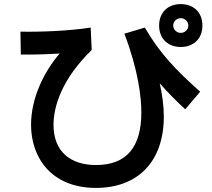

<svg xmlns="http://www.w3.org/2000/svg" viewBox="-20 -865 1040 940"><path d="M80 -710 82 -598C138 -597 206 -599 272 -603C190 -507 132 -379 132 -254C132 -94 231 55 450 55C653 55 782 -72 782 -294C782 -344 775 -400 762 -457C801 -413 843 -370 887 -330L960 -416C839 -524 764 -602 689 -730L589 -700C658 -518 672 -387 672 -314C672 -148 602 -57 450 -57C328 -57 242 -120 242 -254C242 -346 285 -481 429 -620L424 -730C321 -714 183 -708 80 -710ZM759 -740C759 -674 804 -635 865 -635C926 -635 971 -674 971 -740C971 -806 926 -845 865 -845C804 -845 759 -806 759 -740ZM828 -740C828 -760 845 -776 865 -776C885 -776 902 -760 902 -740C902 -720 885 -704 865 -704C845 -704 828 -720 828 -740Z"/></svg>

Font: KT Kiyosuna Sans Bold
Style: Regular
Weight: 700
Designer: [Zen Kaku Gothic] Yoshimichi Ohira
Version: Version 1.010;Glyphs 3.1.2 (3151)